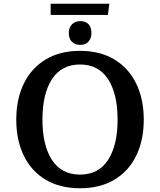

<svg xmlns="http://www.w3.org/2000/svg" viewBox="-20 -992 857 1027"><path d="M67 -352Q67 -462 107.5 -545Q148 -628 224.5 -674Q301 -720 408 -720Q515 -720 591.5 -674Q668 -628 708.5 -545Q749 -462 749 -352Q749 -242 708.5 -159Q668 -76 591.5 -30.5Q515 15 408 15Q301 15 224.5 -30.5Q148 -76 107.5 -159Q67 -242 67 -352ZM609 -352Q609 -490 558 -568.5Q507 -647 408 -647Q309 -647 258 -568.5Q207 -490 207 -352Q207 -215 258 -136.5Q309 -58 408 -58Q507 -58 558 -136.5Q609 -215 609 -352ZM348 -815Q348 -844 364.5 -861.5Q381 -879 410 -879Q438 -879 453.5 -862.5Q469 -846 469 -815Q469 -787 453.5 -769.5Q438 -752 410 -752Q380 -752 364 -769Q348 -786 348 -815ZM251 -972H565L557 -912H251Z"/></svg>

Font: Andada Pro
Style: Bold
Weight: 700
Designer: Carolina Giovagnoli
Foundry: Huerta Tipografica
Version: Version 3.005; ttfautohint (v1.8.4)